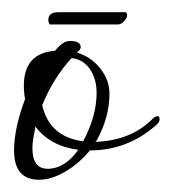

<svg xmlns="http://www.w3.org/2000/svg" viewBox="-20 -276 281 314"><path d="M44 18Q3 18 3 -30Q3 -66 21 -114Q20 -119 19.5 -124.5Q19 -130 19 -136Q19 -189 70 -193Q83 -209 94 -209Q112 -209 112 -199Q112 -196 109 -193L106 -190Q129 -183 144 -164Q159 -145 159 -123Q159 -84 138 -46L136 -44Q195 -46 231 -83Q234 -86 238 -86Q241 -86 241 -81Q241 -76 235 -71Q188 -30 127 -30Q110 -9 87 4.5Q64 18 44 18ZM116 -45Q138 -86 138 -124Q138 -147 127 -163Q116 -179 97 -181Q67 -148 49 -104Q61 -52 116 -45ZM58 0Q86 0 108 -31Q62 -37 38 -69Q36 -59 34.5 -50Q33 -41 33 -34Q33 0 58 0ZM61 -236Q59 -240 59 -243Q59 -256 75 -256H186Q188 -254 188 -251Q188 -247 183 -241.5Q178 -236 173 -236Z"/></svg>

Font: Passions Conflict
Style: Regular
Weight: 400
Designer: Robert E. Leuschke
Foundry: Robert E. Leuschke
Version: Version 1.010; ttfautohint (v1.8.3)